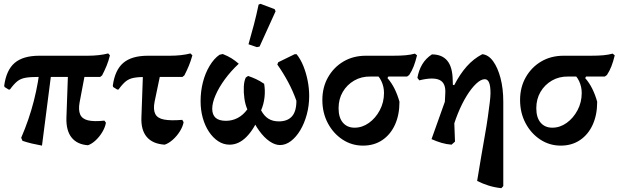

<svg xmlns="http://www.w3.org/2000/svg" viewBox="-20 -751 3241 1006"><path d="M25 -282 4 -295 2 -302Q13 -384 57 -421.5Q101 -459 186 -459H439Q500 -459 547 -471L556 -461Q549 -432 538.5 -406.5Q528 -381 515 -356L505 -348H183Q139 -348 113.5 -343.5Q88 -339 70.5 -325Q53 -311 32 -282ZM200 12Q172 7 147 1Q122 -5 98 -13L91 -29Q173 -218 192 -423L255 -416ZM441 10Q384 6 355 -30.5Q326 -67 328 -134L338 -415H435L397 -214Q390 -175 400 -151.5Q410 -128 441 -120.5Q472 -113 527 -119L535 -108Q531 -84 516 -59Q501 -34 481 -15.5Q461 3 441 10Z M843 7Q780 3 749 -33.5Q718 -70 721 -137L731 -419H832L790 -218Q782 -177 793.5 -154Q805 -131 840 -124.5Q875 -118 935 -123L942 -111Q938 -88 922.5 -63Q907 -38 885.5 -19Q864 0 843 7ZM594 -282 573 -295 571 -302Q582 -384 626 -421.5Q670 -459 755 -459H870Q931 -459 978 -471L988 -461Q980 -432 969.5 -406.5Q959 -381 946 -356L936 -348H752Q708 -348 682.5 -343.5Q657 -339 639.5 -325Q622 -311 601 -282Z M1147 -468Q1173 -458 1193 -445.5Q1213 -433 1231 -417Q1190 -379 1158.5 -336Q1127 -293 1109.5 -252.5Q1092 -212 1092 -181Q1092 -150 1109.5 -134Q1127 -118 1164 -118Q1197 -118 1225.5 -133Q1254 -148 1276 -178Q1265 -203 1260.5 -235Q1256 -267 1257.5 -297Q1259 -327 1268 -345L1280 -353Q1301 -346 1321.5 -336.5Q1342 -327 1364 -312Q1370 -278 1366 -241.5Q1362 -205 1348 -173Q1364 -143 1386.5 -129Q1409 -115 1441 -115Q1486 -115 1509.5 -141Q1533 -167 1533 -223Q1515 -274 1489.5 -321.5Q1464 -369 1433 -413L1438 -425L1524 -467H1534Q1555 -441 1569.5 -405Q1584 -369 1592 -328.5Q1600 -288 1600 -248Q1600 -198 1587.5 -151.5Q1575 -105 1553.5 -69Q1532 -33 1504.5 -12Q1477 9 1447 9Q1421 9 1392.5 -10.5Q1364 -30 1338 -66Q1312 -102 1291 -151L1339 -144Q1312 -75 1271.5 -34Q1231 7 1183 7Q1151 7 1123.5 -11Q1096 -29 1075 -60.5Q1054 -92 1042.5 -133Q1031 -174 1031 -221Q1031 -272 1043 -319.5Q1055 -367 1078 -405.5Q1101 -444 1130 -464ZM1326 -504 1282 -519Q1297 -571 1310.5 -622.5Q1324 -674 1335 -727L1345 -731L1419 -703L1424 -692L1340 -507Z M1882 12Q1823 12 1774.5 -20Q1726 -52 1697.5 -106Q1669 -160 1669 -227Q1669 -294 1699 -346.5Q1729 -399 1780 -429Q1831 -459 1897 -459H2039Q2079 -459 2105.5 -461.5Q2132 -464 2154 -470L2165 -461Q2157 -428 2147.5 -403.5Q2138 -379 2124 -358L2113 -350H1922Q1874 -351 1836 -329Q1798 -307 1776 -269.5Q1754 -232 1754 -184Q1754 -135 1776.5 -108.5Q1799 -82 1838 -82Q1878 -82 1913 -107Q1948 -132 1970 -173.5Q1992 -215 1992 -264Q1992 -297 1978 -326.5Q1964 -356 1940 -371L2031 -376L2010 -342Q2032 -317 2047.5 -285.5Q2063 -254 2073 -218Q2073 -149 2049.5 -97.5Q2026 -46 1983 -17Q1940 12 1882 12Z M2607 235Q2571 231 2540.5 221.5Q2510 212 2480 197Q2491 131 2501 71Q2511 11 2520.5 -41.5Q2530 -94 2536 -137.5Q2542 -181 2546 -213Q2550 -245 2550 -263Q2550 -301 2542.5 -318.5Q2535 -336 2520 -336Q2500 -336 2475 -312.5Q2450 -289 2425 -248.5Q2400 -208 2379 -156Q2358 -104 2344 -48L2346 7Q2319 5 2293.5 -2.5Q2268 -10 2241 -22L2343 -308L2360 -305Q2390 -363 2425.5 -403Q2461 -443 2507 -467Q2539 -464 2563.5 -430.5Q2588 -397 2602.5 -342Q2617 -287 2617 -218V224ZM2346 7 2301 -24 2313 -260Q2317 -316 2283 -332Q2249 -348 2177 -330L2167 -343Q2174 -383 2192.5 -414Q2211 -445 2243 -466Q2296 -466 2323.5 -433Q2351 -400 2352 -331L2364 -9Z M2918 12Q2859 12 2810.5 -20Q2762 -52 2733.5 -106Q2705 -160 2705 -227Q2705 -294 2735 -346.5Q2765 -399 2816 -429Q2867 -459 2933 -459H3075Q3115 -459 3141.5 -461.5Q3168 -464 3190 -470L3201 -461Q3193 -428 3183.5 -403.5Q3174 -379 3160 -358L3149 -350H2958Q2910 -351 2872 -329Q2834 -307 2812 -269.5Q2790 -232 2790 -184Q2790 -135 2812.5 -108.5Q2835 -82 2874 -82Q2914 -82 2949 -107Q2984 -132 3006 -173.5Q3028 -215 3028 -264Q3028 -297 3014 -326.5Q3000 -356 2976 -371L3067 -376L3046 -342Q3068 -317 3083.5 -285.5Q3099 -254 3109 -218Q3109 -149 3085.5 -97.5Q3062 -46 3019 -17Q2976 12 2918 12Z"/></svg>

Font: Alegreya SemiBold
Style: Regular
Weight: 600
Designer: Juan Pablo del Peral
Foundry: Huerta Tipografica
Version: Version 2.009